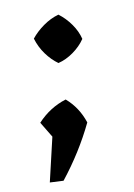

<svg xmlns="http://www.w3.org/2000/svg" viewBox="-87 -465 429 616"><g transform="rotate(-15 127.0 -156.5)"><path d="M3 97 49 -43 23 -96Q66 -135 121 -147Q157 -110 169 -58Q118 28 47 103ZM129 -266Q109 -283 94 -308Q79 -333 73 -362Q91 -381 116.5 -396Q142 -411 169 -416Q190 -397 204.5 -372Q219 -347 223 -321Q206 -300 180.5 -285Q155 -270 129 -266Z"/></g></svg>

Font: Piazzolla SC SemiBold
Style: Italic
Weight: 600
Italic angle: -11.3°
Designer: Juan Pablo del Peral
Foundry: Huerta Tipografica
Version: Version 1.330